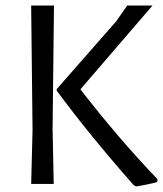

<svg xmlns="http://www.w3.org/2000/svg" viewBox="-20 -661 586 690"><path d="M173 0 169 -200 174 -641H92L97 -193L92 0ZM546 -17C452.7 -114.3 360.3 -222 269 -340L528 -641H437L398 -585L184 -341V-335C260 -231.7 352 -118.7 460 4L469 9C499 4.3 524.3 -1 545 -7Z"/></svg>

Font: Alegreya Sans SC
Style: Regular
Weight: 400
Designer: Juan Pablo del Peral
Foundry: Huerta Tipografica
Version: Version 1.000;PS 001.000;hotconv 1.0.70;makeotf.lib2.5.58329